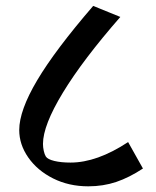

<svg xmlns="http://www.w3.org/2000/svg" viewBox="-20 -619 539 663"><path d="M301.8 -598.6 395.5 -560.5Q266.6 -413.1 197.5 -299.6Q128.4 -186 128.4 -122.1Q128.4 -110.4 131.1 -98.1Q133.8 -85.9 138.2 -78.6Q144.5 -68.8 167.7 -63.2Q190.9 -57.6 223.6 -57.6Q314.9 -57.6 422.4 -128.4L473.6 -37.1Q426.3 -5.9 381.3 9.3Q336.4 24.4 284.7 24.4Q217.8 24.4 163.3 -2.9Q108.9 -30.3 77.6 -75.2Q46.4 -120.1 46.4 -169.9Q46.4 -237.3 108.4 -341.8Q170.4 -446.3 301.8 -598.6Z"/></svg>

Font: Vesper Libre Medium
Style: Regular
Weight: 500
Designer: Robert Keller & Kimya Gandhi
Foundry: Mota Italic
Version: Version 1.058